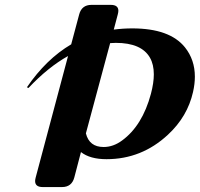

<svg xmlns="http://www.w3.org/2000/svg" viewBox="-20 -757 809 777"><path d="M152.8 0Q122.1 0 122.1 -24.4Q122.1 -29.8 124.5 -39.1L255.4 -530.3Q174.3 -484.9 95.2 -400.9L88.9 -403.8Q167 -518.1 268.1 -577.6L300.3 -698.2Q310.5 -737.3 350.1 -737.3H428.2Q459 -737.3 459 -713.4Q459 -707.5 456.5 -698.2L440.4 -637.2Q477.1 -642.1 515.1 -642.1Q667 -642.1 728.5 -565.4Q768.6 -515.1 768.6 -446.8Q768.6 -417.5 761.2 -384.8Q738.8 -285.2 659.7 -211.9Q553.2 -112.8 411.1 -112.8Q344.2 -112.8 307.6 -141.6L280.8 -39.1Q270.5 0 231 0ZM425.8 -582.5 327.6 -217.3Q341.3 -162.1 399.4 -162.1Q438.5 -162.1 474.1 -188.5Q556.2 -248.5 590.8 -377.4Q602.5 -421.9 602.5 -456.1Q602.5 -496.1 586.9 -523.4Q552.7 -583.5 448.7 -583.5Q437.5 -583.5 425.8 -582.5Z"/></svg>

Font: Cursive Sans
Style: Bold
Weight: 700
Italic angle: -15°
Designer: Wojciech Kalinowski "wmk69" (wmk69@o2.pl)
Foundry: Wojciech Kalinowski "wmk69" (wmk69@o2.pl)
Version: Wersja 3.1.0; 2022-02-18